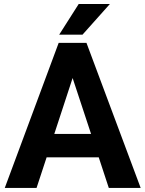

<svg xmlns="http://www.w3.org/2000/svg" viewBox="-20 -921 712 941"><path d="M669.4 0 403.8 -710.9H267.6L3.4 0H159.2L208.5 -149.9H463.9L513.2 0ZM335.9 -538.6 426.3 -264.6H246.1ZM384.3 -751 518.6 -901.4H365.7L270 -751Z"/></svg>

Font: Vazirmatn
Style: Bold
Weight: 700
Designer: Saber Rastikerdar
Foundry: Saber Rastikerdar
Version: Version 33.003